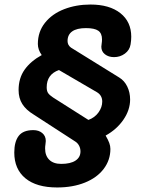

<svg xmlns="http://www.w3.org/2000/svg" viewBox="-20 -752 625 847"><path d="M43 -79Q43 -127 62.5 -152.5Q82 -178 127 -178Q151 -178 166.5 -165Q182 -152 182 -130Q182 -124 180.5 -115Q179 -106 179 -97Q179 -65 197.5 -47Q216 -29 250 -29Q291 -29 313 -43.5Q335 -58 335 -84Q335 -98 328.5 -110Q322 -122 310 -129L128 -247Q95 -267 78.5 -293Q62 -319 62 -355Q62 -407 88.5 -444.5Q115 -482 164 -509Q147 -533 147 -558Q147 -612 178.5 -651.5Q210 -691 263 -711.5Q316 -732 379 -732Q463 -732 511 -694Q559 -656 559 -590Q559 -574 556 -556Q552 -531 531 -515.5Q510 -500 483 -500Q459 -500 443 -512.5Q427 -525 427 -546Q427 -550 428.5 -559.5Q430 -569 430 -578Q430 -605 413.5 -616.5Q397 -628 359 -628Q319 -628 298.5 -613.5Q278 -599 278 -571Q278 -553 293 -542L506 -410Q529 -396 541.5 -370Q554 -344 554 -313Q554 -267 524.5 -224Q495 -181 446 -154Q457 -135 462 -121.5Q467 -108 467 -95Q467 -46 437.5 -7Q408 32 354.5 53.5Q301 75 232 75Q141 75 92 34.5Q43 -6 43 -79ZM431 -304Q431 -331 408 -345L240 -443Q186 -424 186 -367Q186 -350 192.5 -341Q199 -332 214 -322L370 -223Q398 -233 414.5 -256Q431 -279 431 -304Z"/></svg>

Font: Kodchasan
Style: Bold Italic
Weight: 700
Italic angle: -10°
Version: Version 1.000; ttfautohint (v1.6)